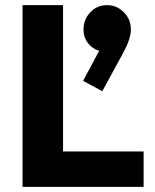

<svg xmlns="http://www.w3.org/2000/svg" viewBox="-20 -726 601 746"><path d="M67.5 0V-706H225V0ZM188.5 0V-137.5H538V0ZM377.5 -371.5 303 -412 376 -548.5 421.5 -561Q414 -546.5 404 -536.8Q394 -527 381 -527Q352.5 -527 328.5 -551Q304.5 -575 304.5 -611.5Q304.5 -650.5 330.8 -678.2Q357 -706 396.5 -706Q433.5 -706 461 -678.5Q488.5 -651 488.5 -611.5Q488.5 -595.5 482.2 -574.2Q476 -553 458 -519.5Z"/></svg>

Font: Outfit Thin
Style: Regular
Weight: 100
Designer: Rodrigo Fuenzalida
Foundry: fragTYPE
Version: Version 1.100;gftools[0.9.27]